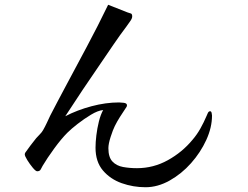

<svg xmlns="http://www.w3.org/2000/svg" viewBox="-20 -750 1040 806"><path d="M870 -265Q870 -215 846 -162.5Q822 -110 782 -65Q742 -20 692 8Q642 36 591 36Q539 36 491 19Q443 2 412 -34.5Q381 -71 381 -130Q381 -153 384.5 -182Q388 -211 395 -239.5Q402 -268 413 -288Q391 -286 362 -268.5Q333 -251 306 -230Q279 -209 263 -193Q237 -167 207.5 -126.5Q178 -86 159 -54Q155 -47 151 -39Q147 -31 136 -31Q130 -31 117.5 -46Q105 -61 94.5 -78Q84 -95 84 -102Q84 -105 86 -109Q97 -125 108.5 -140Q120 -155 132 -170Q139 -178 147.5 -186.5Q156 -195 161 -204Q169 -218 176.5 -234Q184 -250 191 -265Q206 -294 221 -322.5Q236 -351 251 -379Q298 -467 344.5 -554Q391 -641 434 -730L515 -698Q523 -695 529 -693.5Q535 -692 535 -681Q535 -672 525.5 -659.5Q516 -647 511 -639Q483 -602 456.5 -563Q430 -524 404 -486Q366 -431 328.5 -375Q291 -319 254 -262Q304 -288 364 -304Q424 -320 480 -320Q485 -320 499 -318.5Q513 -317 513 -308Q513 -304 511 -301Q509 -298 507 -295Q495 -277 483.5 -259Q472 -241 462 -221Q454 -205 444.5 -175.5Q435 -146 435 -128Q435 -90 452 -72Q469 -54 496.5 -49Q524 -44 555 -44Q624 -44 684.5 -77.5Q745 -111 788 -163Q807 -185 821.5 -211Q836 -237 847 -263Q849 -268 852.5 -275.5Q856 -283 862 -283Q867 -283 868.5 -275.5Q870 -268 870 -265Z"/></svg>

Font: Kaisei Opti
Style: Regular
Weight: 400
Designer: Font-Kai, 金井和夫
Foundry: KAZUO KANAI
Version: Version 5.003